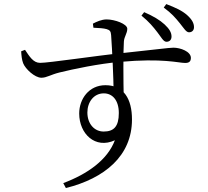

<svg xmlns="http://www.w3.org/2000/svg" viewBox="-20 -859 1040 960"><path d="M812.2 -650.1C826.9 -650.1 837.6 -659 837.6 -676.3C837.6 -695.5 827.8 -713.7 803.1 -736.7C779 -759 745.5 -778.9 700.8 -798.2L687.3 -780.9C725.6 -749.9 746.6 -723.8 766.6 -697.9C785.9 -673.4 796.8 -650.1 812.2 -650.1ZM296.3 56.5 309.4 81.2C502.1 33.1 639.9 -78.8 639.9 -261.7C639.9 -363.6 599.4 -433 507.1 -433C425.1 -433 376 -364.6 376 -291.5C376 -189.9 456.3 -112.4 554.4 -157.7C517.5 -59.4 417.7 11.1 296.3 56.5ZM498.2 -201.3C452.2 -201.3 416.9 -239.5 416.9 -296.6C416.9 -348.1 448.5 -392.2 499 -392.2C541.8 -392.2 574.1 -358.6 574.1 -293.7C574.1 -225.1 548.1 -201.3 498.2 -201.3ZM187.1 -470.3C213.4 -470.3 232.8 -485.6 277.9 -496.7C347.1 -513.7 474.1 -540.7 581.6 -549.7C793.6 -568.9 872.8 -544.2 905.8 -544.2C925.2 -544.2 934.4 -551.4 934.4 -569.7C934.4 -601.6 881.7 -620.6 847.2 -620.6C825.3 -620.6 757.2 -610.9 576.9 -592C470.4 -581.6 221.4 -544.2 180.3 -544.7C146.1 -544.9 127.4 -576.8 105.1 -609.9L85.8 -602.4C87 -582.5 89.1 -559.6 95.9 -542.5C106.9 -514.7 153.5 -470.3 187.1 -470.3ZM547.9 -406.9 598.9 -358.2C596.5 -456.1 595.9 -603.7 599.4 -650.7C600.8 -676.3 616.4 -691.6 616.4 -715.1C616.4 -739.5 553.6 -761.9 513.1 -761.9C487.2 -761.9 462.6 -750 444.5 -740.8L447.1 -720.4C476.5 -719.1 498.3 -717.6 513.1 -713.4C529.1 -708.5 534.1 -703.1 535.6 -683.2C541.2 -607.5 547.7 -459.9 547.9 -406.9ZM925 -697.5C939.3 -697.5 950 -706.6 950 -723C950 -742.2 940.5 -761.2 915.7 -783.4C890.6 -805.7 858.5 -820.4 811.4 -838.6L798.7 -821.2C838.8 -791.8 857.5 -769.3 878.6 -743.5C898.7 -718.9 910.4 -697.5 925 -697.5Z"/></svg>

Font: Source Han Serif CN VF
Style: Regular
Weight: 250
Designer: Ryoko NISHIZUKA 西塚涼子 (kana & ideographs); Frank Grießhammer (Latin, Greek & Cyrillic); Wenlong ZHANG 张文龙 (bopomofo); San
Foundry: Adobe
Version: Version 2.002;hotconv 1.1.0;makeotfexe 2.6.0